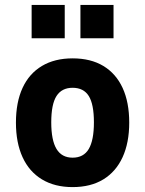

<svg xmlns="http://www.w3.org/2000/svg" viewBox="-20 -752 592 783"><path d="M276 11Q203 11 151 -20.5Q99 -52 72 -111Q45 -170 45 -252Q45 -335 72 -393.5Q99 -452 151 -483Q203 -514 276 -514Q350 -514 401.5 -483Q453 -452 480 -393.5Q507 -335 507 -252Q507 -170 480 -111Q453 -52 401.5 -20.5Q350 11 276 11ZM276 -109Q321 -109 342 -144.5Q363 -180 363 -253Q363 -327 342 -360.5Q321 -394 276 -394Q232 -394 210.5 -360.5Q189 -327 189 -253Q189 -180 210.5 -144.5Q232 -109 276 -109ZM308 -596V-732H443V-596ZM109 -596V-732H244V-596Z"/></svg>

Font: Nunito Sans 7pt Condensed ExtraBold
Style: Regular
Weight: 800
Width: 3
Designer: Vernon Adams
Foundry: Vernon Adams
Version: Version 3.101;gftools[0.9.27]